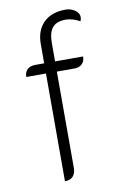

<svg xmlns="http://www.w3.org/2000/svg" viewBox="-83 -758 528 816"><g transform="rotate(-10 181.0 -350.0)"><path d="M130 -456H45Q45 -477 57.5 -488.5Q70 -500 92 -500H130V-583Q130 -642 164 -675.5Q198 -709 258 -709Q282 -709 299.5 -696.5Q317 -684 317 -667Q317 -658 313 -649Q300 -657 283 -662Q266 -667 252 -667Q213 -667 195 -646Q177 -625 177 -579V-500H298Q298 -480 286 -468Q274 -456 254 -456H177V-41Q177 -17 165 -4Q153 9 130 9Z"/></g></svg>

Font: K2D Thin
Style: Regular
Weight: 100
Designer: Katatrad Aksorn Co.,Ltd.
Foundry: Cadson Demak Co.,Ltd.
Version: Version 1.000; ttfautohint (v1.6)